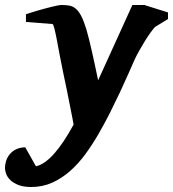

<svg xmlns="http://www.w3.org/2000/svg" viewBox="-101 -520 693 769"><path d="M520 -412.1Q514.2 -406.2 502.9 -390.9Q491.7 -375.5 479.7 -356.2Q467.8 -336.9 456.3 -316.4Q444.8 -295.9 438 -280.8Q427.2 -256.8 412.4 -222.9Q397.5 -189 379.2 -149.9Q360.8 -110.8 339.6 -68.6Q318.4 -26.4 294.9 14.2Q270 57.6 241.5 96.7Q212.9 135.7 179.7 165Q146.5 194.3 107.9 211.7Q69.3 229 23.9 229Q-6.3 229 -26.6 221.2Q-46.9 213.4 -59.1 201.7Q-71.3 189.9 -76.2 176.8Q-81.1 163.6 -81.1 152.8Q-81.1 140.6 -77.1 126.5Q-73.2 112.3 -63.7 99.9Q-54.2 87.4 -38.8 79.1Q-23.4 70.8 0 69.8L43 146Q110.8 131.3 193.8 -21Q192.9 -26.9 189 -46.9Q185.1 -66.9 179.4 -95.7Q173.8 -124.5 166.7 -159.4Q159.7 -194.3 151.9 -230Q144.5 -264.2 138.2 -298.8Q131.8 -333.5 126.5 -361.3Q121.1 -389.2 116.7 -406.5Q112.3 -423.8 108.9 -423.8L2.9 -432.1V-462.9Q8.8 -464.8 20 -468.5Q31.2 -472.2 45.4 -476.3Q59.6 -480.5 74.7 -484.6Q89.8 -488.8 103.8 -492.2Q117.7 -495.6 128.7 -497.8Q139.6 -500 145 -500Q161.6 -500 175.5 -497.8Q189.5 -495.6 201.4 -486.1Q213.4 -476.6 223.9 -456.8Q234.4 -437 245.1 -401.9Q250 -384.8 255.9 -361.6Q261.7 -338.4 267.6 -311.8Q273.4 -285.2 279.8 -256.3Q286.1 -227.5 292 -198.2L429.2 -500H477.1L571.8 -470.2V-443.8Z"/></svg>

Font: Charis SIL
Style: Bold Italic
Weight: 700
Italic angle: -11°
Foundry: SIL International
Version: Version 4.112